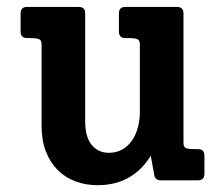

<svg xmlns="http://www.w3.org/2000/svg" viewBox="-20 -525 645 559"><path d="M575.2 -18.6Q575.2 -10.3 570.6 -5.1Q565.9 0 556.2 0H449.2Q440.9 0 435.8 -3.4Q430.7 -6.8 429.2 -15.1L418.9 -71.8Q407.7 -53.2 392.6 -37.4Q377.4 -21.5 358.4 -10Q339.4 1.5 315.7 7.8Q292 14.2 264.2 14.2Q230 14.2 200.2 3.2Q170.4 -7.8 148.4 -29.5Q126.5 -51.3 113.8 -83.5Q101.1 -115.7 101.1 -158.2V-396Q101.1 -407.2 94.5 -410.6Q87.9 -414.1 67.4 -414.1H59.1Q40 -414.1 40 -433.1V-485.8Q40 -504.9 59.1 -504.9H209Q228 -504.9 228 -485.8V-171.9Q228 -126 247.1 -103Q266.1 -80.1 296.9 -80.1Q318.8 -80.1 335.7 -89.6Q352.5 -99.1 364 -115.5Q375.5 -131.8 381.3 -153.8Q387.2 -175.8 387.2 -200.2V-396Q387.2 -407.2 380.6 -410.6Q374 -414.1 353.5 -414.1H345.2Q326.2 -414.1 326.2 -433.1V-485.8Q326.2 -504.9 345.2 -504.9H495.1Q514.2 -504.9 514.2 -485.8V-108.9Q514.2 -97.7 520.5 -94.2Q526.9 -90.8 547.9 -90.8H556.2Q575.2 -90.8 575.2 -71.8Z"/></svg>

Font: New Telegraph
Style: Bold
Weight: 700
Designer: Frank Baranowski
Foundry: Frank Baranowski
Version: Version 3.001